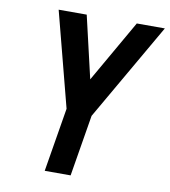

<svg xmlns="http://www.w3.org/2000/svg" viewBox="-82 -806 776 876"><g transform="rotate(10 305.5 -367.5)"><path d="M184 0 233 -296 119 -735H249L316 -447L481 -735H611L351 -284L304 0Z"/></g></svg>

Font: Iosevka Custom Oblique
Style: Bold
Weight: 700
Italic angle: -9°
Monospace: yes
Designer: Belleve Invis
Foundry: Belleve Invis
Version: Version 30.1.2; ttfautohint (v1.8.4)